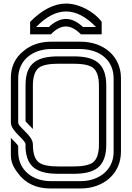

<svg xmlns="http://www.w3.org/2000/svg" viewBox="-20 -1070 748 1090"><path d="M125 -250V-229.2C131.3 -119.3 192.9 -83.3 312.5 -83.3H395.8C513.1 -83.3 583.3 -116.7 583.3 -250V-583.3C583.3 -716.7 513.4 -750 395.8 -750H312.5C197.6 -750 125 -717.5 125 -587.5V-381.2C125 -381.2 166.7 -337.5 166.7 -337.5V-583.3C166.7 -634.4 178.1 -668.8 202.1 -686.5C222.9 -701 259.4 -708.3 312.5 -708.3H395.8C449 -708.3 485.4 -701 506.3 -686.5C530.2 -668.8 541.7 -634.4 541.7 -583.3V-250C541.7 -199 530.2 -164.6 506.3 -146.9C485.4 -132.3 449 -125 395.8 -125H312.5C259.4 -125 222.9 -132.3 202.1 -146.9C178.1 -164.6 166.7 -199 166.7 -250C166.7 -302.4 83.3 -345.9 83.3 -375V-624C83.3 -730.3 168.2 -791.7 270.8 -791.7H437.5C551.7 -789.4 625 -725 625 -625V-207.3C625 -107.5 544.7 -41.7 437.5 -41.7H267.7C168.2 -41.7 83.3 -101.5 83.3 -208.3V-242.7C83.3 -243.8 83.3 -243.8 82.3 -243.8C68 -262.8 48.8 -278 41.7 -287.5V-187.5C41.7 -160.4 49 -136.5 63.5 -113.5C92.9 -65.8 145.2 0 267.7 0H437.5C567.9 0 666.7 -83.8 666.7 -209.4V-626C666.7 -750.4 568.8 -833.3 437.5 -833.3H270.8C209.4 -833.3 157.3 -816.7 114.6 -781.2C65.6 -742.7 41.7 -690.6 41.7 -628.1V-375C41.7 -323.2 125 -278.3 125 -250ZM451 -916.7C418.8 -946.9 387.5 -962.5 354.2 -962.5C322.9 -962.5 289.6 -946.9 257.3 -916.7H185.4C242.2 -975.5 298.7 -1004.9 355.2 -1004.9C411.7 -1004.9 468.2 -975.5 525 -916.7ZM268.8 -875C296.9 -904.2 325 -919.8 354.2 -919.8C382.3 -919.8 410.4 -904.2 439.6 -875H557.3V-945.8C513.5 -1005.2 428.8 -1049.7 354.2 -1049.7C288.5 -1049.7 218.8 -1015.1 151 -945.8V-875Z"/></svg>

Font: Sportrop
Style: Regular
Weight: 500
Version: Version 0.9